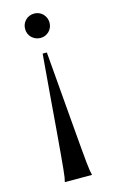

<svg xmlns="http://www.w3.org/2000/svg" viewBox="-112 -754 469 798"><g transform="rotate(-15 122.5 -355.0)"><path d="M173.8 -657.2Q173.8 -646 169.7 -636.5Q165.5 -627 158.7 -620.1Q151.9 -613.3 142.3 -609.1Q132.8 -605 122.1 -605Q110.8 -605 101.1 -609.1Q91.3 -613.3 84.2 -620.1Q77.1 -627 73 -636.5Q68.8 -646 68.8 -657.2Q68.8 -679.7 84 -694.8Q99.1 -710 122.1 -710Q132.8 -710 142.3 -705.8Q151.9 -701.7 158.7 -694.6Q165.5 -687.5 169.7 -678Q173.8 -668.5 173.8 -657.2ZM130.9 -540Q140.1 -430.2 146.7 -349.6Q153.3 -269 158.2 -211.4Q163.1 -153.8 166.3 -116.5Q169.4 -79.1 171.9 -55.9Q174.3 -32.7 176.3 -20.8Q178.2 -8.8 180.2 -2V0H64V-2Q65.9 -8.8 67.9 -20.8Q69.8 -32.7 72 -55.9Q74.2 -79.1 77.6 -116.5Q81.1 -153.8 85.7 -211.4Q90.3 -269 96.9 -349.6Q103.5 -430.2 112.8 -540Z"/></g></svg>

Font: Marcellus
Style: Regular
Weight: 400
Designer: Astigmatic (AOETI)
Foundry: Astigmatic (AOETI)
Version: Version 1.000